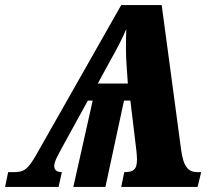

<svg xmlns="http://www.w3.org/2000/svg" viewBox="-52 -734 839 754"><path d="M-32 0H178L191 -58C169 -58 161 -68 161 -82C161 -100 175 -123 193 -157L293 -339H312L236 0H362L435 -339H460L484 -139C485 -128 486 -116 486 -108C486 -67 471 -58 436 -58L424 0H724L738 -58H723C688 -58 668 -78 659 -148L583 -714H424L92 -129C57 -67 41 -58 3 -58H-20ZM332 -406 380 -494C400 -529 429 -583 444 -620C442 -571 442 -517 445 -479L450 -406Z"/></svg>

Font: Noto Serif Condensed Black
Style: Italic
Weight: 900
Width: 3
Italic angle: -12°
Designer: Monotype Design Team
Foundry: Monotype Imaging Inc.
Version: Version 2.013